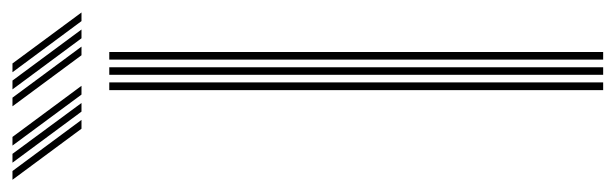

<svg xmlns="http://www.w3.org/2000/svg" viewBox="-444 -634 997 311"><g transform="rotate(-90 54.5 -478.5)"><path d="M113.5 0V-800H125.8V0ZM64 0V-800H76.5V0ZM88.8 0V-800H101V0ZM56.8 -845 -25.8 -956.8H-11.8L71 -845ZM1.5 -845 -81.2 -956.8H-67L15.8 -845ZM29.2 -845 -53.5 -956.8H-39.2L43.2 -845ZM175.8 -845 93 -956.8H107.2L189.8 -845ZM120.5 -845 37.8 -956.8H51.8L134.5 -845ZM148 -845 65.2 -956.8H79.5L162.2 -845Z"/></g></svg>

Font: Big Shoulders Inline Text Light
Style: Regular
Weight: 300
Designer: Patric King
Foundry: XO Type Co
Version: Version 1.000